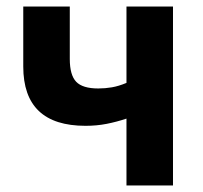

<svg xmlns="http://www.w3.org/2000/svg" viewBox="-20 -566 619 586"><path d="M366 0V-204Q336 -194 305.5 -188Q275 -182 241 -182Q51 -182 51 -363V-546H193V-386Q193 -337 212.5 -316.5Q232 -296 280 -296Q301 -296 321.5 -299.5Q342 -303 366 -313V-546H508V0Z"/></svg>

Font: Noto Sans SemiCondensed
Style: Bold
Weight: 700
Width: 4
Designer: Monotype Design Team
Foundry: Monotype Imaging Inc.
Version: Version 2.013; ttfautohint (v1.8.4.7-5d5b)